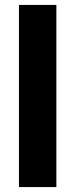

<svg xmlns="http://www.w3.org/2000/svg" viewBox="-20 -760 305 780"><path d="M209 -740H57V0H209Z"/></svg>

Font: Glow Sans SC Compressed
Style: Bold
Weight: 700
Width: 2
Designer: Ryoko NISHIZUKA (kana, bopomofo & ideographs); Paul D. Hunt (Latin, Greek & Cyrillic); Sandoll Communications, Soo-young
Version: Version 0.93